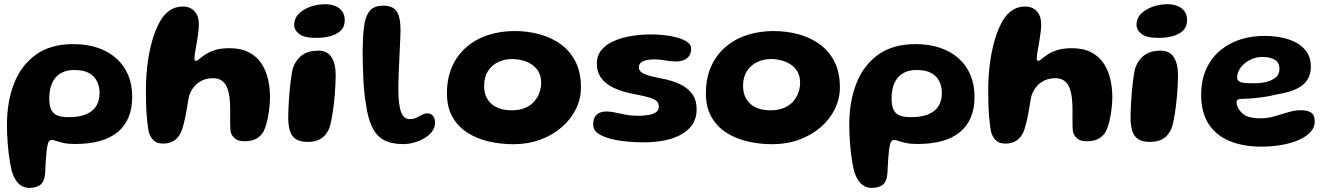

<svg xmlns="http://www.w3.org/2000/svg" viewBox="-20 -657 6299 912"><path d="M119.5 235.5Q99.5 235.5 83.5 226.5Q67.5 217.5 55.8 199.5Q44 181.5 35.5 154.5Q31 135.5 27.5 114.8Q24 94 21.2 71.8Q18.5 49.5 16.8 26.5Q15 3.5 14 -19Q13 -41.5 13 -63.5Q13 -175 47.2 -261.8Q81.5 -348.5 151.5 -398Q221.5 -447.5 328 -447.5Q392 -447.5 443.5 -430.2Q495 -413 532 -380.2Q569 -347.5 588.5 -301.2Q608 -255 608 -197.5Q608 -142.5 591 -100.8Q574 -59 540 -30.5Q506 -2 455.2 12.5Q404.5 27 337 27Q304 27 282.5 22.2Q261 17.5 248 12.8Q235 8 227.5 8Q218 8 212.8 14.5Q207.5 21 205 37Q202.5 47.5 201 64Q199.5 80.5 198 99.5Q196.5 118.5 195.8 135.8Q195 153 194.5 164Q191.5 205.5 172 220.5Q152.5 235.5 119.5 235.5ZM305.5 -100.5Q358.5 -100.5 391 -115Q423.5 -129.5 438.2 -155.2Q453 -181 453 -215.5Q453 -243.5 441.8 -268.5Q430.5 -293.5 404.5 -309Q378.5 -324.5 333 -324.5Q303 -324.5 280.5 -315Q258 -305.5 243.2 -287.8Q228.5 -270 221.2 -245Q214 -220 214 -188.5Q214 -156.5 222.8 -137Q231.5 -117.5 251.5 -109Q271.5 -100.5 305.5 -100.5Z M755 25Q727.5 25 712 12Q696.5 -1 688 -26Q685 -37 682.2 -56.8Q679.5 -76.5 677.2 -103.5Q675 -130.5 674 -162.5Q673 -194.5 673 -230Q673 -264.5 675.5 -300.5Q678 -336.5 683.2 -371.5Q688.5 -406.5 696.5 -439.5Q704.5 -472.5 715.5 -502.2Q726.5 -532 740.5 -556.5Q760.5 -590.5 787.2 -608.2Q814 -626 848 -626Q883 -626 903.8 -603.8Q924.5 -581.5 924.5 -541.5Q924.5 -525 922.2 -506.2Q920 -487.5 917 -468.8Q914 -450 910.8 -432.5Q907.5 -415 905.5 -401.2Q903.5 -387.5 903.5 -380Q903.5 -368 910 -368Q916.5 -368 927 -377Q937.5 -386 955.2 -398Q973 -410 1000.8 -419Q1028.5 -428 1070 -428Q1125.5 -428 1162.5 -408.5Q1199.5 -389 1221.5 -355.8Q1243.5 -322.5 1253 -281.2Q1262.5 -240 1262.5 -196Q1262.5 -175.5 1260.2 -152.5Q1258 -129.5 1254 -107.2Q1250 -85 1244.5 -66Q1239 -47 1232.5 -34Q1219.5 -10 1197.2 2Q1175 14 1141.5 14Q1114.5 14 1099.5 3.5Q1084.5 -7 1077 -25.5Q1074.5 -36 1073.8 -52Q1073 -68 1073.2 -88Q1073.5 -108 1073.5 -129.8Q1073.5 -151.5 1072 -173Q1071 -194.5 1066.8 -214.8Q1062.5 -235 1053.8 -250.8Q1045 -266.5 1030 -276Q1015 -285.5 991.5 -285.5Q965 -285.5 944.2 -276.5Q923.5 -267.5 909.2 -253Q895 -238.5 886.5 -221.8Q878 -205 875.5 -189.5Q871 -162 867.2 -139.2Q863.5 -116.5 859.5 -97.8Q855.5 -79 851 -62.5Q846.5 -46 840.5 -30.5Q828.5 -3.5 807.2 10.8Q786 25 755 25Z M1442 17Q1405.5 17 1385.2 3.8Q1365 -9.5 1357 -35.8Q1349 -62 1349 -101Q1349 -117 1350 -137.5Q1351 -158 1352.2 -180.2Q1353.5 -202.5 1355.5 -225Q1357.5 -247.5 1360.2 -268.2Q1363 -289 1365.8 -306.5Q1368.5 -324 1372 -335.5Q1387 -375.5 1416.5 -396Q1446 -416.5 1491.5 -416.5Q1534.5 -416.5 1554.5 -385.5Q1574.5 -354.5 1574.5 -300Q1574.5 -283 1573.5 -260Q1572.5 -237 1570.5 -211.5Q1568.5 -186 1565.5 -160Q1562.5 -134 1558.5 -110.5Q1554.5 -87 1550 -68Q1545.5 -49 1539.5 -38Q1524.5 -9 1500.5 4Q1476.5 17 1442 17ZM1482 -477Q1424.5 -477 1401 -495.8Q1377.5 -514.5 1377.5 -539Q1377.5 -570.5 1400 -592.5Q1422.5 -614.5 1456.5 -625.8Q1490.5 -637 1524.5 -637Q1549.5 -637 1570.5 -629.2Q1591.5 -621.5 1604.5 -604.5Q1617.5 -587.5 1617.5 -560.5Q1617.5 -530 1598.8 -511.8Q1580 -493.5 1549 -485.2Q1518 -477 1482 -477Z M1895 27.5Q1839 27.5 1803 7.8Q1767 -12 1746.8 -55Q1726.5 -98 1717.5 -167.5Q1713.5 -189 1710.5 -218.5Q1707.5 -248 1706 -281.2Q1704.5 -314.5 1703.5 -346.5Q1702.5 -378.5 1702.5 -405.5Q1702.5 -432.5 1703.5 -449.5Q1704.5 -507.5 1712 -548Q1719.5 -588.5 1739.8 -609.2Q1760 -630 1799 -630Q1846.5 -630 1864.5 -602.8Q1882.5 -575.5 1882.5 -514.5Q1882.5 -501.5 1881.5 -481Q1880.5 -460.5 1879.5 -435.5Q1878.5 -410.5 1877.2 -383.5Q1876 -356.5 1874.8 -330.2Q1873.5 -304 1872.8 -281.2Q1872 -258.5 1872 -241.5Q1872 -198 1875.5 -169Q1879 -140 1886 -122.8Q1893 -105.5 1903.2 -98.2Q1913.5 -91 1926.5 -91Q1943.5 -91 1957.5 -97.8Q1971.5 -104.5 1984.2 -111.5Q1997 -118.5 2011 -118.5Q2027 -118.5 2036.8 -106.5Q2046.5 -94.5 2046.5 -74.5Q2046.5 -52 2032.8 -33.2Q2019 -14.5 1996.5 -1Q1974 12.5 1947.2 20Q1920.5 27.5 1895 27.5Z M2418.5 28Q2357.5 28 2300.8 14.8Q2244 1.5 2199.5 -27.2Q2155 -56 2129 -102Q2103 -148 2103 -214Q2103 -286.5 2128 -341.8Q2153 -397 2197 -434.5Q2241 -472 2299.2 -490.8Q2357.5 -509.5 2424 -509.5Q2487 -509.5 2543.8 -494Q2600.5 -478.5 2644.8 -446Q2689 -413.5 2714.2 -363Q2739.5 -312.5 2739.5 -242.5Q2739.5 -188 2715.5 -139Q2691.5 -90 2648 -52.5Q2604.5 -15 2546 6.5Q2487.5 28 2418.5 28ZM2410 -133Q2447.5 -133 2474.2 -144.5Q2501 -156 2517.8 -175.2Q2534.5 -194.5 2542.5 -217.5Q2550.5 -240.5 2550.5 -263.5Q2550.5 -294 2538.5 -315.5Q2526.5 -337 2506.2 -350.5Q2486 -364 2461.2 -370.2Q2436.5 -376.5 2411 -376.5Q2376.5 -376.5 2346.5 -362.2Q2316.5 -348 2298 -319.5Q2279.5 -291 2279.5 -248Q2279.5 -212.5 2295 -186.8Q2310.5 -161 2339.5 -147Q2368.5 -133 2410 -133Z M3038.5 19Q3002 19 2968 16.2Q2934 13.5 2905 8Q2876 2.5 2854.5 -6Q2829.5 -15.5 2813.5 -28.8Q2797.5 -42 2797.5 -67Q2797.5 -95.5 2813.5 -111.5Q2829.5 -127.5 2860.5 -127.5Q2879.5 -127.5 2902 -122.5Q2924.5 -117.5 2951.8 -112.2Q2979 -107 3011.5 -107Q3037.5 -107 3060 -110.8Q3082.5 -114.5 3096 -124Q3109.5 -133.5 3109.5 -150Q3109.5 -166 3100.2 -175.8Q3091 -185.5 3066.2 -193.2Q3041.5 -201 2995.5 -209.5Q2938 -220 2897.8 -238.5Q2857.5 -257 2836.2 -286Q2815 -315 2815 -355.5Q2815 -392 2836 -418.2Q2857 -444.5 2893.5 -461Q2930 -477.5 2975.8 -485.5Q3021.5 -493.5 3071.5 -493.5Q3104 -493.5 3137.5 -489.8Q3171 -486 3199.5 -477.8Q3228 -469.5 3245.5 -456.8Q3263 -444 3263 -426Q3263 -403.5 3252.5 -390Q3242 -376.5 3225.8 -370.8Q3209.5 -365 3192 -365Q3166.5 -365 3139.5 -370Q3112.5 -375 3088 -375Q3067.5 -375 3050.8 -371.2Q3034 -367.5 3024.2 -359.2Q3014.5 -351 3014.5 -337Q3014.5 -317 3040.2 -305.8Q3066 -294.5 3120.5 -284.5Q3172.5 -275 3210.2 -257Q3248 -239 3268.5 -210Q3289 -181 3289 -137Q3289 -96.5 3270 -67.2Q3251 -38 3217 -18.8Q3183 0.5 3137.5 9.8Q3092 19 3038.5 19Z M3648.5 28Q3587.5 28 3530.8 14.8Q3474 1.5 3429.5 -27.2Q3385 -56 3359 -102Q3333 -148 3333 -214Q3333 -286.5 3358 -341.8Q3383 -397 3427 -434.5Q3471 -472 3529.2 -490.8Q3587.5 -509.5 3654 -509.5Q3717 -509.5 3773.8 -494Q3830.5 -478.5 3874.8 -446Q3919 -413.5 3944.2 -363Q3969.5 -312.5 3969.5 -242.5Q3969.5 -188 3945.5 -139Q3921.5 -90 3878 -52.5Q3834.5 -15 3776 6.5Q3717.5 28 3648.5 28ZM3640 -133Q3677.5 -133 3704.2 -144.5Q3731 -156 3747.8 -175.2Q3764.5 -194.5 3772.5 -217.5Q3780.5 -240.5 3780.5 -263.5Q3780.5 -294 3768.5 -315.5Q3756.5 -337 3736.2 -350.5Q3716 -364 3691.2 -370.2Q3666.5 -376.5 3641 -376.5Q3606.5 -376.5 3576.5 -362.2Q3546.5 -348 3528 -319.5Q3509.5 -291 3509.5 -248Q3509.5 -212.5 3525 -186.8Q3540.5 -161 3569.5 -147Q3598.5 -133 3640 -133Z M4120.5 235.5Q4100.5 235.5 4084.5 226.5Q4068.5 217.5 4056.8 199.5Q4045 181.5 4036.5 154.5Q4032 135.5 4028.5 114.8Q4025 94 4022.2 71.8Q4019.5 49.5 4017.8 26.5Q4016 3.5 4015 -19Q4014 -41.5 4014 -63.5Q4014 -175 4048.2 -261.8Q4082.5 -348.5 4152.5 -398Q4222.5 -447.5 4329 -447.5Q4393 -447.5 4444.5 -430.2Q4496 -413 4533 -380.2Q4570 -347.5 4589.5 -301.2Q4609 -255 4609 -197.5Q4609 -142.5 4592 -100.8Q4575 -59 4541 -30.5Q4507 -2 4456.2 12.5Q4405.5 27 4338 27Q4305 27 4283.5 22.2Q4262 17.5 4249 12.8Q4236 8 4228.5 8Q4219 8 4213.8 14.5Q4208.5 21 4206 37Q4203.5 47.5 4202 64Q4200.5 80.5 4199 99.5Q4197.5 118.5 4196.8 135.8Q4196 153 4195.5 164Q4192.5 205.5 4173 220.5Q4153.5 235.5 4120.5 235.5ZM4306.5 -100.5Q4359.5 -100.5 4392 -115Q4424.5 -129.5 4439.2 -155.2Q4454 -181 4454 -215.5Q4454 -243.5 4442.8 -268.5Q4431.5 -293.5 4405.5 -309Q4379.5 -324.5 4334 -324.5Q4304 -324.5 4281.5 -315Q4259 -305.5 4244.2 -287.8Q4229.5 -270 4222.2 -245Q4215 -220 4215 -188.5Q4215 -156.5 4223.8 -137Q4232.5 -117.5 4252.5 -109Q4272.5 -100.5 4306.5 -100.5Z M4756 25Q4728.5 25 4713 12Q4697.5 -1 4689 -26Q4686 -37 4683.2 -56.8Q4680.5 -76.5 4678.2 -103.5Q4676 -130.5 4675 -162.5Q4674 -194.5 4674 -230Q4674 -264.5 4676.5 -300.5Q4679 -336.5 4684.2 -371.5Q4689.5 -406.5 4697.5 -439.5Q4705.5 -472.5 4716.5 -502.2Q4727.5 -532 4741.5 -556.5Q4761.5 -590.5 4788.2 -608.2Q4815 -626 4849 -626Q4884 -626 4904.8 -603.8Q4925.5 -581.5 4925.5 -541.5Q4925.5 -525 4923.2 -506.2Q4921 -487.5 4918 -468.8Q4915 -450 4911.8 -432.5Q4908.5 -415 4906.5 -401.2Q4904.5 -387.5 4904.5 -380Q4904.5 -368 4911 -368Q4917.5 -368 4928 -377Q4938.5 -386 4956.2 -398Q4974 -410 5001.8 -419Q5029.5 -428 5071 -428Q5126.5 -428 5163.5 -408.5Q5200.5 -389 5222.5 -355.8Q5244.5 -322.5 5254 -281.2Q5263.5 -240 5263.5 -196Q5263.5 -175.5 5261.2 -152.5Q5259 -129.5 5255 -107.2Q5251 -85 5245.5 -66Q5240 -47 5233.5 -34Q5220.5 -10 5198.2 2Q5176 14 5142.5 14Q5115.5 14 5100.5 3.5Q5085.5 -7 5078 -25.5Q5075.5 -36 5074.8 -52Q5074 -68 5074.2 -88Q5074.5 -108 5074.5 -129.8Q5074.5 -151.5 5073 -173Q5072 -194.5 5067.8 -214.8Q5063.5 -235 5054.8 -250.8Q5046 -266.5 5031 -276Q5016 -285.5 4992.5 -285.5Q4966 -285.5 4945.2 -276.5Q4924.5 -267.5 4910.2 -253Q4896 -238.5 4887.5 -221.8Q4879 -205 4876.5 -189.5Q4872 -162 4868.2 -139.2Q4864.5 -116.5 4860.5 -97.8Q4856.5 -79 4852 -62.5Q4847.5 -46 4841.5 -30.5Q4829.5 -3.5 4808.2 10.8Q4787 25 4756 25Z M5443 17Q5406.5 17 5386.2 3.8Q5366 -9.5 5358 -35.8Q5350 -62 5350 -101Q5350 -117 5351 -137.5Q5352 -158 5353.2 -180.2Q5354.5 -202.5 5356.5 -225Q5358.5 -247.5 5361.2 -268.2Q5364 -289 5366.8 -306.5Q5369.5 -324 5373 -335.5Q5388 -375.5 5417.5 -396Q5447 -416.5 5492.5 -416.5Q5535.5 -416.5 5555.5 -385.5Q5575.5 -354.5 5575.5 -300Q5575.5 -283 5574.5 -260Q5573.5 -237 5571.5 -211.5Q5569.5 -186 5566.5 -160Q5563.5 -134 5559.5 -110.5Q5555.5 -87 5551 -68Q5546.5 -49 5540.5 -38Q5525.5 -9 5501.5 4Q5477.5 17 5443 17ZM5483 -477Q5425.5 -477 5402 -495.8Q5378.5 -514.5 5378.5 -539Q5378.5 -570.5 5401 -592.5Q5423.5 -614.5 5457.5 -625.8Q5491.5 -637 5525.5 -637Q5550.5 -637 5571.5 -629.2Q5592.5 -621.5 5605.5 -604.5Q5618.5 -587.5 5618.5 -560.5Q5618.5 -530 5599.8 -511.8Q5581 -493.5 5550 -485.2Q5519 -477 5483 -477Z M5971.5 39.5Q5885 39.5 5820.8 13Q5756.5 -13.5 5721 -68Q5685.5 -122.5 5685.5 -206.5Q5685.5 -275.5 5709 -327.8Q5732.5 -380 5773.8 -415.5Q5815 -451 5869.5 -468.8Q5924 -486.5 5985.5 -486.5Q6027.5 -486.5 6067 -478.8Q6106.5 -471 6138 -453.8Q6169.5 -436.5 6188 -408.8Q6206.5 -381 6206.5 -341.5Q6206.5 -306.5 6193 -283Q6179.5 -259.5 6156.2 -244.8Q6133 -230 6103.2 -221.5Q6073.5 -213 6040 -207.5Q6019.5 -202 5989 -197.2Q5958.5 -192.5 5929 -190Q5899.5 -187.5 5880.5 -187.5Q5865.5 -187.5 5859.5 -183.8Q5853.5 -180 5853.5 -170Q5853.5 -161 5858.5 -149.2Q5863.5 -137.5 5873 -127Q5889.5 -108 5912.2 -101.5Q5935 -95 5967.5 -95Q6001.5 -95 6034.8 -104.8Q6068 -114.5 6099.2 -124Q6130.5 -133.5 6160 -133.5Q6189.5 -133.5 6207.2 -122.5Q6225 -111.5 6225 -79.5Q6225 -51.5 6204.5 -29.5Q6184 -7.5 6148.8 8Q6113.5 23.5 6067.8 31.5Q6022 39.5 5971.5 39.5ZM5939.5 -261.5Q5968.5 -261.5 5995.5 -268Q6022.5 -274.5 6040 -289.5Q6057.5 -304.5 6057.5 -329.5Q6057.5 -360 6035.2 -373.2Q6013 -386.5 5976 -386.5Q5953.5 -386.5 5932.2 -378.8Q5911 -371 5894 -357.5Q5877 -344 5866.8 -326.5Q5856.5 -309 5856.5 -289Q5856.5 -276.5 5865 -270.8Q5873.5 -265 5892 -263.2Q5910.5 -261.5 5939.5 -261.5Z"/></svg>

Font: Gluten SemiBold
Style: Regular
Weight: 600
Designer: Tyler Finck
Foundry: Etcetera Type Company
Version: Version 1.300